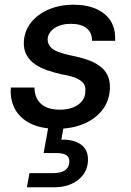

<svg xmlns="http://www.w3.org/2000/svg" viewBox="-20 -534 554 814"><path d="M221 12Q155 12 110 -10Q65 -32 43.5 -71.5Q22 -111 26 -163H126Q126 -138 136.5 -116.5Q147 -95 171 -82Q195 -69 234 -69Q267 -69 291 -79Q315 -89 328.5 -106.5Q342 -124 342 -148Q344 -170 331.5 -183.5Q319 -197 296 -205.5Q273 -214 241 -219Q210 -226 180.5 -236Q151 -246 128 -262Q105 -278 92.5 -301Q80 -324 81 -355Q83 -401 110 -436.5Q137 -472 184.5 -493Q232 -514 292 -514Q376 -514 424 -474Q472 -434 468 -361H370Q371 -395 347.5 -414Q324 -433 281 -433Q237 -433 210 -414Q183 -395 182 -367Q182 -349 193.5 -335.5Q205 -322 228 -313.5Q251 -305 285 -298Q320 -291 349.5 -281Q379 -271 401.5 -255Q424 -239 435.5 -216Q447 -193 446 -160Q444 -107 414.5 -68.5Q385 -30 335 -9Q285 12 221 12ZM94 260 105 200H204Q238 200 255.5 188Q273 176 274 153Q275 133 261.5 124Q248 115 219 115H165L187 -7H252L240 58Q274 57 300 66.5Q326 76 340 95.5Q354 115 353 147Q352 181 333 206.5Q314 232 282.5 246Q251 260 212 260Z"/></svg>

Font: DM Sans 16pt Medium
Style: Italic
Weight: 500
Italic angle: -10°
Version: Version 4.004;gftools[0.9.30]